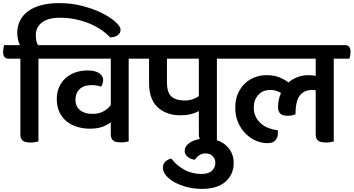

<svg xmlns="http://www.w3.org/2000/svg" viewBox="-51 -905 2273 1234"><path d="M196 -528V4Q187 6 175 8.5Q163 11 146 11Q109 11 94.5 -1.5Q80 -14 80 -42V-528H5Q-15 -528 -23 -539Q-31 -550 -31 -573Q-31 -582 -29 -594.5Q-27 -607 -24 -615H77Q69 -629 64.5 -650.5Q60 -672 60 -695Q60 -736 77 -771Q94 -806 127.5 -831.5Q161 -857 211.5 -871Q262 -885 328 -885Q413 -885 485.5 -865Q558 -845 611 -817.5Q664 -790 694 -761.5Q724 -733 724 -715Q724 -692 705 -678.5Q686 -665 657 -665Q630 -693 594.5 -716.5Q559 -740 517 -756.5Q475 -773 429 -782Q383 -791 335 -791Q258 -791 218.5 -760.5Q179 -730 179 -679Q179 -661 182.5 -644Q186 -627 193 -615H268Q304 -615 304 -571Q304 -562 301.5 -549Q299 -536 296 -528Z M776 -528V3Q757 10 727 10Q690 10 675.5 -2.5Q661 -15 661 -43V-119Q637 -100 604.5 -89Q572 -78 527 -78Q483 -78 444 -90Q405 -102 376 -126Q347 -150 330.5 -185.5Q314 -221 314 -268Q314 -310 328.5 -344Q343 -378 369.5 -402Q396 -426 432 -439Q468 -452 511 -452Q562 -452 587 -434.5Q612 -417 612 -390Q612 -379 608 -367.5Q604 -356 599 -348Q588 -352 572.5 -355Q557 -358 541 -358Q487 -358 460.5 -332Q434 -306 434 -265Q434 -221 463.5 -197Q493 -173 544 -173Q586 -173 616 -190.5Q646 -208 661 -230V-528H275Q239 -528 239 -573Q239 -582 241 -594.5Q243 -607 247 -615H848Q868 -615 876 -604Q884 -593 884 -571Q884 -562 882 -549Q880 -536 877 -528Z M1343 -528V4Q1334 6 1321.5 8.5Q1309 11 1293 11Q1256 11 1241.5 -1.5Q1227 -14 1227 -42V-191Q1203 -178 1174 -171Q1145 -164 1110 -164Q1018 -164 962.5 -215.5Q907 -267 907 -371V-528H853Q833 -528 825 -539Q817 -550 817 -573Q817 -582 819 -594.5Q821 -607 824 -615H1415Q1451 -615 1451 -571Q1451 -562 1448.5 -549Q1446 -536 1443 -528ZM1136 -259Q1163 -259 1187 -267Q1211 -275 1227 -287V-528H1022V-377Q1022 -310 1051 -284.5Q1080 -259 1136 -259Z M1274 -15Q1311 -15 1343 -4Q1375 7 1399 27Q1423 47 1437 76.5Q1451 106 1451 142Q1451 216 1398.5 262.5Q1346 309 1247 309Q1197 309 1152 297.5Q1107 286 1072 267Q1037 248 1016.5 223.5Q996 199 996 174Q996 148 1012.5 133Q1029 118 1050 114Q1082 157 1132 185Q1182 213 1244 213Q1290 213 1311.5 192Q1333 171 1333 141Q1333 117 1316.5 99Q1300 81 1270 81Q1228 81 1201 122Q1171 117 1153.5 101.5Q1136 86 1136 66Q1136 46 1148 31Q1160 16 1179.5 5.5Q1199 -5 1223.5 -10Q1248 -15 1274 -15Z M1848 -170Q1824 -161 1795 -161Q1736 -161 1736 -216Q1736 -265 1755 -308Q1742 -316 1724.5 -321.5Q1707 -327 1688 -327Q1637 -327 1608.5 -294.5Q1580 -262 1580 -214Q1580 -179 1593.5 -153Q1607 -127 1628.5 -109Q1650 -91 1677.5 -81Q1705 -71 1734 -68Q1735 -63 1735 -58.5Q1735 -54 1735 -49Q1735 -22 1719.5 -3.5Q1704 15 1667 15Q1632 15 1595.5 0Q1559 -15 1529 -44.5Q1499 -74 1480 -116.5Q1461 -159 1461 -213Q1461 -264 1478 -303Q1495 -342 1523 -368.5Q1551 -395 1587.5 -408.5Q1624 -422 1663 -422Q1709 -422 1743 -408.5Q1777 -395 1803 -375Q1829 -397 1861.5 -409.5Q1894 -422 1933 -422Q1955 -422 1978 -417V-528H1424Q1404 -528 1396 -539Q1388 -550 1388 -573Q1388 -582 1390 -594.5Q1392 -607 1395 -615H2166Q2202 -615 2202 -571Q2202 -562 2200 -549Q2198 -536 2194 -528H2094V4Q2086 6 2073.5 8.5Q2061 11 2045 11Q2008 11 1993 -1.5Q1978 -14 1978 -42V-325Q1973 -326 1967 -326.5Q1961 -327 1955 -327Q1903 -327 1875.5 -290.5Q1848 -254 1848 -170Z"/></svg>

Font: Baloo 2 SemiBold
Style: Regular
Weight: 600
Designer: Sarang Kulkarni and Ek Type
Foundry: Ek Type
Version: Version 1.640;hotconv 1.0.111;makeotfexe 2.5.65597; ttfautoh